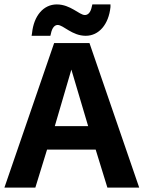

<svg xmlns="http://www.w3.org/2000/svg" viewBox="-22 -849 650 869"><path d="M121 -687H206L208 -695C214 -726 227 -736 239 -736C265 -736 304 -687 366 -687C426 -687 470 -739 478 -817V-818V-829H396L394 -821C388 -790 375 -781 362 -781C337 -781 297 -829 235 -829C175 -829 131 -778 123 -699ZM301 -534 377 -278H226ZM383 -654H223L-2 0H138L191 -172H411L464 0H608Z"/></svg>

Font: Falling Sky
Style: SeBd
Weight: 600
Designer: Paul D. Hunt
Foundry: Adobe Systems Incorporated
Version: Version 1.02